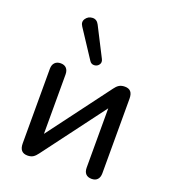

<svg xmlns="http://www.w3.org/2000/svg" viewBox="-141 -871 871 982"><g transform="rotate(20 295.0 -380.0)"><path d="M77.3 -43.3V-448.6Q77.3 -470.5 88.8 -482.4Q100.3 -494.4 120.5 -494.4Q140.8 -494.4 151.8 -482.4Q162.7 -470.5 162.7 -448.6V-92.1H137.5L415.8 -464.1Q425.8 -478.4 438.1 -486.4Q450.4 -494.4 469.7 -494.4Q491.2 -494.4 501.8 -482.3Q512.5 -470.2 512.5 -444.4V-38.6Q512.5 -16.7 501.5 -4.7Q490.6 7.3 470.3 7.3Q449 7.3 438 -4.5Q427.1 -16.3 427.1 -38.6V-395.6H453L174 -23Q163.3 -8.1 151.4 -0.4Q139.4 7.3 120.8 7.3Q99.3 7.3 88.3 -5.1Q77.3 -17.5 77.3 -43.3ZM229.4 -745.5 310.4 -586.8Q318.6 -570.5 309.5 -557.6Q300.4 -544.6 284.2 -543.7Q268 -542.7 258.6 -557L159 -708.6Q144.7 -729.7 157.7 -748.6Q170.6 -767.4 193.8 -768.3Q217.1 -769.3 229.4 -745.5Z"/></g></svg>

Font: SN Pro Thin
Style: Regular
Weight: 200
Designer: Tobias Whetton
Foundry: Supernotes
Version: Version 1.003;Glyphs 3.3 (3324)